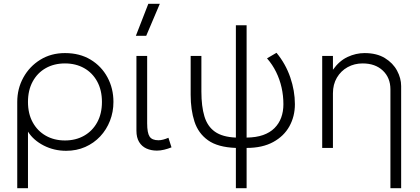

<svg xmlns="http://www.w3.org/2000/svg" viewBox="-20 -772 2194 1002"><path d="M70 210V-240Q70 -309.5 102 -367.5Q134 -425.5 190.2 -460.2Q246.5 -495 319 -495Q396 -495 452.8 -460.8Q509.5 -426.5 540.8 -368.5Q572 -310.5 572 -240Q572 -188 554 -141.8Q536 -95.5 503 -60.2Q470 -25 424.8 -5Q379.5 15 325 15Q262 15 208.2 -12.5Q154.5 -40 126 -85V210ZM319 -39Q375.5 -39 419 -63.8Q462.5 -88.5 487.2 -133.5Q512 -178.5 512 -240Q512 -301.5 487.2 -346.8Q462.5 -392 419 -416.5Q375.5 -441 319 -441Q262.5 -441 219 -416.5Q175.5 -392 150.8 -346.8Q126 -301.5 126 -240Q126 -178.5 150.8 -133.5Q175.5 -88.5 219 -63.8Q262.5 -39 319 -39Z M799 14Q768.5 14 744.2 3Q720 -8 706 -31Q692 -54 692 -90V-480H748V-128Q748 -78.5 760.8 -59.2Q773.5 -40 807 -40Q818.5 -40 831.8 -43.5Q845 -47 859 -53L875 -3Q856.5 4.5 836.8 9.2Q817 14 799 14ZM689 -585 754 -752H814L743 -585Z M1211 210V0Q1116.5 -3.5 1065.5 -40Q1014.5 -76.5 994.8 -137.8Q975 -199 975 -277V-480H1031V-294Q1031 -217 1046.8 -164.8Q1062.5 -112.5 1101.5 -84.8Q1140.5 -57 1211 -54V-640H1267V-54Q1316.5 -54.5 1352.8 -67.2Q1389 -80 1412.5 -103.5Q1436 -127 1447.5 -158.5Q1459 -190 1459 -228Q1459 -272.5 1449.5 -315Q1440 -357.5 1421 -396.2Q1402 -435 1373.5 -467.5L1423 -496.5Q1470.5 -439 1494.8 -368.5Q1519 -298 1519 -228Q1519 -165 1490.5 -113.2Q1462 -61.5 1405.8 -30.8Q1349.5 0 1267 0V210Z M2017.5 210V-306Q2017.5 -366 1978 -403.5Q1938.5 -441 1872.5 -441Q1829.5 -441 1794.2 -421.5Q1759 -402 1738.2 -366.8Q1717.5 -331.5 1717.5 -285V0H1661.5V-480H1717.5V-408Q1750.5 -454.5 1794 -474.8Q1837.5 -495 1882.5 -495Q1946 -495 1988.5 -469Q2031 -443 2052.2 -403.2Q2073.5 -363.5 2073.5 -323V210Z"/></svg>

Font: Geologica Thin Roman Thin
Style: Regular
Weight: 250
Version: Version 1.010;gftools[0.9.28]